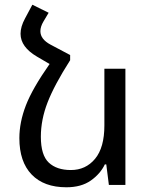

<svg xmlns="http://www.w3.org/2000/svg" viewBox="-20 -783 639 813"><path d="M424 -87Q405 -47 364.5 -18.5Q324 10 261 10Q166 10 114 -44Q62 -98 62 -198Q62 -265 89.5 -336.5Q117 -408 190 -512L137 -543Q67 -584 67 -640Q67 -670 86 -705L117 -763L186 -729L164 -692Q151 -670 151 -651Q151 -617 194 -594L277 -550V-528Q210 -423 181.5 -349.5Q153 -276 153 -204Q153 -126 186.5 -94.5Q220 -63 280 -63Q343 -63 382.5 -110.5Q422 -158 422 -252V-492H511V0H441L430 -87Z"/></svg>

Font: Noto Sans Armenian
Style: Regular
Weight: 400
Designer: Monotype Design Team
Foundry: Monotype Imaging Inc.
Version: Version 2.040;GOOG;noto-fonts:20170220:a8a215d2e889